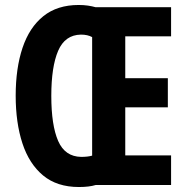

<svg xmlns="http://www.w3.org/2000/svg" viewBox="-20 -743 749 771"><path d="M296 -723Q316 -723 333 -720.5Q350 -718 364 -714H667V-597H483V-429H654V-312H483V-119H667V0H364Q351 4 334 6Q317 8 297 8Q209 8 153 -38.5Q97 -85 70 -167.5Q43 -250 43 -359Q43 -469 70.5 -551Q98 -633 154 -678Q210 -723 296 -723ZM305 -604Q241 -603 213.5 -539Q186 -475 186 -358Q186 -240 213.5 -177Q241 -114 306 -113Q332 -113 350 -118V-594Q332 -604 305 -604Z"/></svg>

Font: Noto Sans Thai ExtCond
Style: Bold
Weight: 700
Width: 2
Designer: Monotype Design Team
Foundry: Monotype Imaging Inc.
Version: Version 2.002; ttfautohint (v1.8.4.7-5d5b)